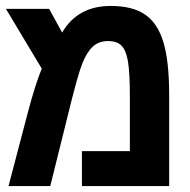

<svg xmlns="http://www.w3.org/2000/svg" viewBox="-21 -629 641 649"><path d="M353 -608.9Q427.2 -608.9 469.7 -579.6Q512.2 -550.3 531.5 -485.8Q550.8 -421.4 550.8 -308.1V0H255.9V-118.2H418V-297.9Q418 -383.3 411.6 -420.9Q405.3 -458.5 390.1 -474.4Q375 -490.2 344.2 -490.2Q313.5 -490.2 293.2 -471.9Q272.9 -453.6 257.1 -414.1Q241.2 -374.5 208 -237.8L148.9 0H7.8L74.2 -252.9Q98.6 -344.7 120.1 -397L-1 -599.1H145L189 -519Q241.7 -608.9 353 -608.9Z"/></svg>

Font: Cousine
Style: Bold
Weight: 700
Monospace: yes
Designer: Steve Matteson
Foundry: Ascender Corporation
Version: Version 1.20